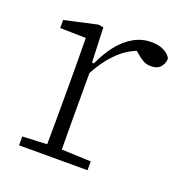

<svg xmlns="http://www.w3.org/2000/svg" viewBox="-97 -585 642 672"><g transform="rotate(20 223.5 -249.0)"><path d="M44 0V-33L154 -38H172L299 -33V0ZM135 0Q135 -30 135.5 -67Q136 -104 136 -143Q136 -182 136 -215V-266Q136 -297 136 -325Q136 -353 135.5 -380.5Q135 -408 135 -433L39 -435V-465L161 -492L180 -489L185 -360L189 -359V-215Q189 -182 189 -143Q189 -104 189.5 -67Q190 -30 190 0ZM182 -308 176 -359H192Q211 -401 235.5 -432Q260 -463 290.5 -480.5Q321 -498 356 -498Q386 -498 405 -487.5Q424 -477 430 -463Q429 -444 417.5 -431Q406 -418 383 -418Q365 -418 352.5 -425.5Q340 -433 326 -445L306 -463L353 -462Q298 -451 256 -412Q214 -373 182 -308Z"/></g></svg>

Font: Source Serif 4 Light
Style: Regular
Weight: 300
Designer: Frank Grießhammer
Foundry: Adobe Systems Incorporated
Version: Version 4.004;hotconv 1.0.116;makeotfexe 2.5.65601